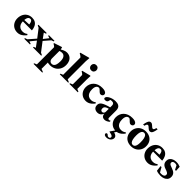

<svg xmlns="http://www.w3.org/2000/svg" viewBox="351 -2352 4250 4250"><g transform="rotate(45 2476.0 -227.0)"><path d="M254.5 -454.5Q313 -454.5 353.8 -430.2Q394.5 -406 417.8 -360.2Q441 -314.5 446.5 -250.5H128.5V-292.5L380 -305L313 -278Q311 -322 302.8 -350.8Q294.5 -379.5 279.8 -393.8Q265 -408 242.5 -408Q219 -408 201 -394.2Q183 -380.5 172.5 -347.2Q162 -314 162 -256Q162 -200.5 181.2 -162.5Q200.5 -124.5 235.2 -104.8Q270 -85 317 -85Q338.5 -85 357.5 -89Q376.5 -93 395 -102Q413.5 -111 432.5 -125.5L449 -102.5Q421 -67.5 390.2 -41.2Q359.5 -15 324.8 -1Q290 13 250 13Q183 13 133.2 -16.5Q83.5 -46 56 -97Q28.5 -148 28.5 -213.5Q28.5 -279 54.8 -333.8Q81 -388.5 131.5 -421.5Q182 -454.5 254.5 -454.5Z M937.5 -44.5 987.5 -21V0H731.5V-21L780.5 -39.5L680.5 -175.5L671 -188L510 -396.5L460 -420V-441.5H718.5V-420L666.5 -402L759 -275.5L770.5 -262.5ZM717 -211.5 578.5 -39.5 636.5 -21V0H458V-21L514.5 -40.5L686 -237L716 -243.5L842.5 -402L786 -420V-441.5H960.5V-420L906 -400.5L748 -218Z M1377 -213Q1377 -294 1348.5 -333.5Q1320 -373 1271 -373Q1253.5 -373 1236.2 -370Q1219 -367 1202.8 -360.5Q1186.5 -354 1172 -343L1160.5 -380Q1187 -397.5 1211 -411.2Q1235 -425 1257 -434.8Q1279 -444.5 1299.8 -449.5Q1320.5 -454.5 1340 -454.5Q1400.5 -454.5 1441.8 -427.5Q1483 -400.5 1504.5 -353.8Q1526 -307 1526 -247Q1526 -165 1491.8 -106.8Q1457.5 -48.5 1400.5 -17.8Q1343.5 13 1274.5 13Q1248.5 13 1223.8 9Q1199 5 1173.2 -3.2Q1147.5 -11.5 1117 -25.5H1198.5V201L1269 228.5V248H996V228.5L1056 203.5V-334Q1049 -343 1039.5 -350.8Q1030 -358.5 1018.2 -366Q1006.5 -373.5 991 -381.5V-399L1168.5 -457.5H1184L1198.5 -388V-127.5Q1198.5 -101 1208 -80Q1217.5 -59 1235.5 -47.2Q1253.5 -35.5 1279 -35.5Q1309.5 -35.5 1331.5 -53.8Q1353.5 -72 1365.2 -111.2Q1377 -150.5 1377 -213Z M1772 -45 1833 -19.5V0H1569.5V-19.5L1630 -45V-584.5Q1622 -594.5 1611.8 -603.2Q1601.5 -612 1587.2 -620.8Q1573 -629.5 1553.5 -639V-660L1764.5 -716.5H1780L1772 -610Z M1999.5 -552Q1963 -552 1940.2 -575.8Q1917.5 -599.5 1917.5 -635Q1917.5 -669.5 1940.2 -692.8Q1963 -716 1999.5 -716Q2037 -716 2059.2 -692.8Q2081.5 -669.5 2081.5 -635Q2081.5 -599.5 2059.2 -575.8Q2037 -552 1999.5 -552ZM2078 -455 2073 -350.5V-44.5L2133 -19.5V0H1870.5V-19.5L1930.5 -45V-338.5Q1923.5 -348 1913.5 -356.2Q1903.5 -364.5 1891.5 -372.5Q1879.5 -380.5 1865.5 -387V-406L2057.5 -455Z M2447 -454.5Q2497 -454.5 2527 -444Q2557 -433.5 2570.5 -417Q2584 -400.5 2584 -382Q2584 -364.5 2575.8 -351Q2567.5 -337.5 2553.2 -330Q2539 -322.5 2521.5 -322.5Q2505.5 -322.5 2491.8 -330.8Q2478 -339 2465.8 -351Q2453.5 -363 2441.5 -375.2Q2429.5 -387.5 2417.2 -395.5Q2405 -403.5 2392 -403.5Q2370 -403.5 2351.2 -390.2Q2332.5 -377 2320.8 -348.2Q2309 -319.5 2309 -272Q2309 -209 2327 -167.5Q2345 -126 2378.5 -105.5Q2412 -85 2457 -85Q2489 -85 2515.8 -94.2Q2542.5 -103.5 2570.5 -125.5L2588 -103Q2556 -62 2524.2 -36.2Q2492.5 -10.5 2459.5 1.2Q2426.5 13 2392 13Q2326.5 13 2278 -15.8Q2229.5 -44.5 2202.8 -94.8Q2176 -145 2176 -208.5Q2176 -260 2194.5 -304.8Q2213 -349.5 2248 -383.2Q2283 -417 2333.2 -435.8Q2383.5 -454.5 2447 -454.5Z M2898.5 -277 2901 -235Q2859.5 -225 2833.5 -213.8Q2807.5 -202.5 2793.5 -190.5Q2779.5 -178.5 2774.2 -164.8Q2769 -151 2769 -135Q2769 -102 2783.2 -87Q2797.5 -72 2820 -72Q2836 -72 2848.8 -80.5Q2861.5 -89 2869 -103.2Q2876.5 -117.5 2876.5 -135.5V-330.5Q2876.5 -361 2859.8 -378.8Q2843 -396.5 2807 -396.5Q2792 -396.5 2776 -393.5Q2760 -390.5 2747 -385L2764.5 -419Q2761 -389.5 2757.2 -370.8Q2753.5 -352 2749.5 -341.2Q2745.5 -330.5 2739.5 -324Q2731.5 -314.5 2716.8 -308.8Q2702 -303 2685.5 -303Q2663.5 -303 2651.5 -311.2Q2639.5 -319.5 2639.5 -334.5Q2639.5 -355.5 2659 -376.8Q2678.5 -398 2711.2 -415.2Q2744 -432.5 2784.5 -442.8Q2825 -453 2867.5 -453Q2926 -453 2959 -435.5Q2992 -418 3005.5 -386.5Q3019 -355 3019 -313.5V-92Q3019 -79.5 3022.5 -71.2Q3026 -63 3033 -59Q3040 -55 3050.5 -55Q3060 -55 3071.5 -58.2Q3083 -61.5 3095 -69V-38Q3067.5 -14 3037.2 -0.5Q3007 13 2979 13Q2944.5 13 2923.2 -0.2Q2902 -13.5 2892 -37.5Q2882 -61.5 2881 -94L2886 -95Q2876.5 -59 2857.8 -35Q2839 -11 2813.2 1Q2787.5 13 2756.5 13Q2701 13 2666.8 -16.2Q2632.5 -45.5 2632.5 -103.5Q2632.5 -131.5 2643.8 -154.2Q2655 -177 2683.8 -197.5Q2712.5 -218 2764.8 -237.5Q2817 -257 2898.5 -277Z M3388.5 -454.5Q3438.5 -454.5 3468.5 -444Q3498.5 -433.5 3512 -417Q3525.5 -400.5 3525.5 -382Q3525.5 -364.5 3517.2 -351Q3509 -337.5 3494.8 -330Q3480.5 -322.5 3463 -322.5Q3447 -322.5 3433.2 -330.8Q3419.5 -339 3407.2 -351Q3395 -363 3383 -375.2Q3371 -387.5 3358.8 -395.5Q3346.5 -403.5 3333.5 -403.5Q3311.5 -403.5 3292.8 -390.2Q3274 -377 3262.2 -348.2Q3250.5 -319.5 3250.5 -272Q3250.5 -209 3268.5 -167.5Q3286.5 -126 3320 -105.5Q3353.5 -85 3398.5 -85Q3430.5 -85 3457.2 -94.2Q3484 -103.5 3512 -125.5L3529.5 -103Q3497.5 -62 3465.8 -36.2Q3434 -10.5 3401 1.2Q3368 13 3333.5 13Q3268 13 3219.5 -15.8Q3171 -44.5 3144.2 -94.8Q3117.5 -145 3117.5 -208.5Q3117.5 -260 3136 -304.8Q3154.5 -349.5 3189.5 -383.2Q3224.5 -417 3274.8 -435.8Q3325 -454.5 3388.5 -454.5ZM3284.5 261.5Q3247 261.5 3229 247.8Q3211 234 3211 216.5Q3211 204 3218.5 195Q3226 186 3240 186Q3253.5 186 3263.2 195Q3273 204 3284.5 213.2Q3296 222.5 3313 222.5Q3333 222.5 3346 212Q3359 201.5 3359 183Q3359 169.5 3350 158.5Q3341 147.5 3316.5 138Q3292 128.5 3244.5 120V114L3342 -24H3386L3293.5 108.5L3297.5 51Q3347.5 61.5 3374.5 75.8Q3401.5 90 3412.2 107.8Q3423 125.5 3423 146.5Q3423 176.5 3405.2 202.8Q3387.5 229 3356.2 245.2Q3325 261.5 3284.5 261.5Z M3813.5 -35.5Q3839.5 -35.5 3858.8 -51.2Q3878 -67 3888.5 -103Q3899 -139 3899 -199.5Q3899 -267.5 3888.8 -313.2Q3878.5 -359 3858.2 -382.5Q3838 -406 3808 -406Q3782.5 -406 3763.2 -390Q3744 -374 3733.2 -338Q3722.5 -302 3722.5 -241.5Q3722.5 -174 3732.8 -128Q3743 -82 3763.2 -58.8Q3783.5 -35.5 3813.5 -35.5ZM3807 13Q3735 13 3682.2 -15.5Q3629.5 -44 3601 -95.5Q3572.5 -147 3572.5 -214.5Q3572.5 -285 3603.5 -339Q3634.5 -393 3689 -423.8Q3743.5 -454.5 3815 -454.5Q3887.5 -454.5 3940 -425.8Q3992.5 -397 4020.8 -345.8Q4049 -294.5 4049 -226.5Q4049 -157 4018 -102.8Q3987 -48.5 3932.5 -17.8Q3878 13 3807 13ZM3963 -670Q3952 -608 3939.5 -574.2Q3927 -540.5 3910 -527.2Q3893 -514 3869 -514Q3849 -514 3832.2 -524.8Q3815.5 -535.5 3800.8 -550Q3786 -564.5 3772.2 -575.2Q3758.5 -586 3744.5 -586Q3734 -586 3726.2 -580.5Q3718.5 -575 3712 -560.5Q3705.5 -546 3699 -519H3658.5Q3670 -580.5 3682.5 -614.2Q3695 -648 3712 -661.5Q3729 -675 3753 -675Q3772.5 -675 3789.2 -664Q3806 -653 3820.8 -638.8Q3835.5 -624.5 3849.5 -613.5Q3863.5 -602.5 3877 -602.5Q3888 -602.5 3895.8 -608Q3903.5 -613.5 3910 -628Q3916.5 -642.5 3923 -670Z M4332 -454.5Q4390.5 -454.5 4431.2 -430.2Q4472 -406 4495.2 -360.2Q4518.5 -314.5 4524 -250.5H4206V-292.5L4457.5 -305L4390.5 -278Q4388.5 -322 4380.2 -350.8Q4372 -379.5 4357.2 -393.8Q4342.5 -408 4320 -408Q4296.5 -408 4278.5 -394.2Q4260.5 -380.5 4250 -347.2Q4239.5 -314 4239.5 -256Q4239.5 -200.5 4258.8 -162.5Q4278 -124.5 4312.8 -104.8Q4347.5 -85 4394.5 -85Q4416 -85 4435 -89Q4454 -93 4472.5 -102Q4491 -111 4510 -125.5L4526.5 -102.5Q4498.5 -67.5 4467.8 -41.2Q4437 -15 4402.2 -1Q4367.5 13 4327.5 13Q4260.5 13 4210.8 -16.5Q4161 -46 4133.5 -97Q4106 -148 4106 -213.5Q4106 -279 4132.2 -333.8Q4158.5 -388.5 4209 -421.5Q4259.5 -454.5 4332 -454.5Z M4765.5 -454.5Q4805 -454.5 4833.5 -448.2Q4862 -442 4894 -429L4900.5 -307.5H4870L4807 -429L4848 -387.5Q4828.5 -400.5 4809.2 -407Q4790 -413.5 4770.5 -413.5Q4733.5 -413.5 4713.8 -400Q4694 -386.5 4694 -362Q4694 -344.5 4703 -331.8Q4712 -319 4734.8 -307.5Q4757.5 -296 4798.5 -283Q4829.5 -273 4852.5 -259.5Q4875.5 -246 4891 -228.5Q4906.5 -211 4914.5 -188.5Q4922.5 -166 4922.5 -138.5Q4922.5 -88.5 4897 -54.8Q4871.5 -21 4828 -4Q4784.5 13 4729.5 13Q4692 13 4659.5 7Q4627 1 4600 -10.5L4584 -140.5H4613.5L4689 -7.5L4624 -47.5Q4641.5 -40 4656.8 -35.8Q4672 -31.5 4686.8 -29.8Q4701.5 -28 4715.5 -28Q4758.5 -28 4784.5 -44.2Q4810.5 -60.5 4810.5 -93.5Q4810.5 -108.5 4804.2 -119.8Q4798 -131 4784.5 -140Q4771 -149 4750.2 -157.5Q4729.5 -166 4700 -175.5Q4661 -188.5 4636.8 -207.8Q4612.5 -227 4601 -253.2Q4589.5 -279.5 4589.5 -313Q4589.5 -358.5 4613.8 -390Q4638 -421.5 4678.2 -438Q4718.5 -454.5 4765.5 -454.5Z"/></g></svg>

Font: Newsreader 24pt
Style: Bold
Weight: 700
Designer: Hugues Gentile
Foundry: Production Type
Version: Version 1.003